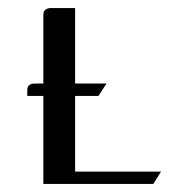

<svg xmlns="http://www.w3.org/2000/svg" viewBox="-20 -458 460 478"><path d="M47.9 -219.2V-233.9Q47.9 -250 66.9 -250H87.9V-420.9Q87.9 -438 107.9 -438H167V-250H245.1L225.1 -219.2H167V-30.8H380.9L361.8 0H87.9V-219.2Z"/></svg>

Font: Hhenum
Style: Regular
Weight: 400
Designer: T. Christopher White
Version: Version 1.0